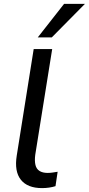

<svg xmlns="http://www.w3.org/2000/svg" viewBox="-20 -957 456 986"><path d="M196 9Q121 9 87 -34Q53 -77 66 -158L153 -705H248L161 -162Q157 -131 162 -110Q167 -89 183 -79Q199 -69 225 -69Q238 -69 250.5 -71Q263 -73 276 -75L265 -1Q249 4 231.5 6.5Q214 9 196 9ZM174 -765 309 -937H416L246 -765Z"/></svg>

Font: Nunito Sans 10pt Medium
Style: Italic
Weight: 500
Italic angle: -9°
Designer: Vernon Adams
Foundry: Vernon Adams
Version: Version 3.101;gftools[0.9.27]